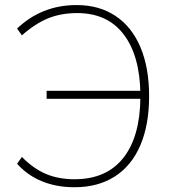

<svg xmlns="http://www.w3.org/2000/svg" viewBox="-20 -747 689 774"><path d="M48.8 -86.9 68.4 -114.3Q114.3 -67.4 165 -45.9Q215.8 -24.4 280.3 -24.4Q409.2 -24.4 477.1 -110.4Q544.9 -196.3 545.9 -354.5L563.5 -348.6H168V-380.9H562.5L545.9 -369.1Q543.9 -522.5 478.5 -608.4Q413.1 -694.3 291 -694.3Q225.6 -694.3 173.3 -672.9Q121.1 -651.4 68.4 -604.5L48.8 -631.8Q97.7 -678.7 157.7 -702.6Q217.8 -726.6 289.1 -726.6Q379.9 -726.6 445.8 -682.6Q511.7 -638.7 546.4 -556.2Q581.1 -473.6 581.1 -359.4Q581.1 -244.1 545.9 -161.6Q510.7 -79.1 442.9 -35.6Q375 7.8 280.3 7.8Q208 7.8 149.4 -16.1Q90.8 -40 48.8 -86.9Z"/></svg>

Font: Min Sans VF VF
Style: Regular
Weight: 400
Designer: Jinseong-Kim, NotoSansCJK, Nunito
Foundry: Jinseong-Kim
Version: Version 1.420;Glyphs 3.1.2 (3151)